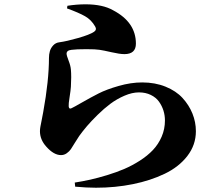

<svg xmlns="http://www.w3.org/2000/svg" viewBox="-20 -814 1040 894"><path d="M422.9 -690.9Q405.3 -721.7 376.2 -738.3Q347.2 -754.9 292 -774.9L293.9 -787.1Q336.9 -793.9 377.9 -793.9Q458.5 -793.9 506.8 -766.1Q612.8 -710.4 612.8 -610.8Q612.8 -562 559.1 -562Q537.6 -562 499.3 -570.8Q460.9 -579.6 443.8 -582Q425.8 -585 382.8 -585Q334 -585 313 -582Q290 -579.6 290 -564Q290 -555.7 299.3 -532Q308.6 -508.3 310.1 -490.2Q313 -458 310.1 -410.2Q309.1 -393.6 304 -361.6Q298.8 -329.6 299.8 -318.8Q301.3 -304.2 313 -310.1Q322.8 -314.5 362.8 -337.4Q402.8 -360.4 439.2 -378.9Q475.6 -397.5 532.5 -413.8Q589.4 -430.2 642.1 -430.2Q702.1 -430.2 751 -410.4Q799.8 -390.6 829.8 -357.9Q859.9 -325.2 876 -285.4Q892.1 -245.6 892.1 -203.1Q892.1 -139.2 852.5 -87.9Q813 -36.6 746.8 -4.9Q680.7 26.9 598.6 43.5Q516.6 60.1 426.8 60.1Q383.8 60.1 330.1 55.2L328.1 36.1Q365.2 30.3 400.4 22.5Q435.5 14.6 478.8 1.5Q522 -11.7 558.6 -27.3Q595.2 -43 631.1 -65.9Q667 -88.9 692.1 -115.5Q717.3 -142.1 732.7 -177.5Q748 -212.9 748 -252.9Q748 -276.9 741 -299.3Q733.9 -321.8 720 -341.1Q706.1 -360.4 681.9 -372.1Q657.7 -383.8 627 -383.8Q595.2 -383.8 559.6 -368.4Q523.9 -353 494.1 -330.8Q464.4 -308.6 434.6 -279.3Q404.8 -250 385 -226.8Q365.2 -203.6 349.1 -181.2Q341.3 -169.9 329.1 -149.9Q316.9 -129.9 310.1 -119.6Q303.2 -109.4 291 -100.6Q278.8 -91.8 264.2 -91.8Q230.5 -91.8 195.8 -130.9Q166 -163.6 166 -203.1Q166 -212.4 168 -223.6Q169.9 -234.9 174.1 -254.9Q178.2 -274.9 181.2 -292Q208 -439.5 208 -544.9Q208 -561 212.2 -575.7Q216.3 -590.3 227.8 -602.8Q239.3 -615.2 256.8 -617.2Q290 -621.6 343.8 -637Q397.5 -652.3 418 -666Q432.1 -675.8 422.9 -690.9Z"/></svg>

Font: Noto Serif JP Black
Style: Regular
Weight: 900
Designer: Ryoko NISHIZUKA  (kana & ideographs); Frank Grießhammer (Latin, Greek & Cyrillic); Wenlong ZHANG  (bopomofo); Sandoll Co
Foundry: Adobe Systems Incorporated
Version: Version 1.001;PS 1.001;hotconv 16.6.54;makeotf.lib2.5.65590